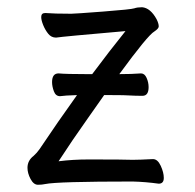

<svg xmlns="http://www.w3.org/2000/svg" viewBox="-20 -501 540 531"><path d="M85 10Q73 10 64.5 -6Q56 -22 56 -37Q56 -57 73 -70Q82 -78 89 -88Q142 -167 193 -238Q159 -237 146 -235Q134 -235 129 -248.5Q124 -262 124 -274Q124 -298 142 -298Q163 -296 220 -296H235Q282 -359 327 -415Q154 -400 135 -397Q122 -397 113.5 -407.5Q105 -418 99.5 -431.5Q94 -445 94 -454Q94 -465 105 -465Q130 -463 177 -463Q187 -463 265 -469Q343 -475 351.5 -478Q360 -481 373 -481Q396 -479 413 -448Q419 -436 419 -428Q419 -422 407 -414Q389 -404 310 -296Q344 -296 370 -298Q380 -298 385.5 -285.5Q391 -273 391 -260Q391 -236 374 -236Q354 -236 338 -237Q326 -238 290 -238H268Q247 -208 223 -174Q179 -112 142 -55Q181 -60 225 -60Q324 -60 347 -59Q365 -59 403 -61Q416 -61 424.5 -42.5Q433 -24 433 -9Q433 7 419 7Q383 2 347 1Q138 1 105 8Q96 10 85 10Z"/></svg>

Font: LXGW WenKai Mono Lite
Style: Regular
Weight: 400
Monospace: yes
Designer: LXGW / Fontworks Inc.
Foundry: LXGW / Fontworks Inc.
Version: Version 1.520; June 14, 2025